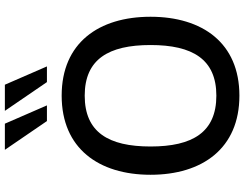

<svg xmlns="http://www.w3.org/2000/svg" viewBox="-130 -884 1027 808"><g transform="rotate(-90 384.0 -480.5)"><path d="M385 -638C538 -638 598 -538 598 -361C598 -184 538 -84 385 -84C231 -84 171 -184 171 -361C171 -538 231 -638 385 -638ZM717 -361C717 -579 607 -735 385 -735C163 -735 52 -579 52 -361C52 -143 163 13 385 13C607 13 717 -143 717 -361ZM157 -974 278 -797H344L267 -974ZM321 -974 442 -797H508L431 -974Z"/></g></svg>

Font: Perun Medium
Style: Regular
Weight: 500
Foundry: Copyright (c) Stefan Peev, Context Ltd, 2016
Version: Version 1.089